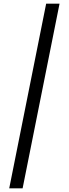

<svg xmlns="http://www.w3.org/2000/svg" viewBox="-20 -820 372 1040"><path d="M30 200 230 -800H302.5L102.5 200Z"/></svg>

Font: Big Shoulders Stencil Display SC Thin
Style: Regular
Weight: 100
Designer: Patric King
Foundry: XO Type Co
Version: Version 2.001